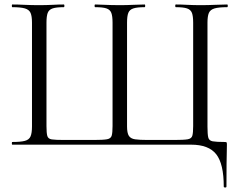

<svg xmlns="http://www.w3.org/2000/svg" viewBox="-20 -645 1078 856"><path d="M832.2 0H34.8Q32.8 0 32.8 -6Q32.8 -12 34.8 -12Q72 -12 90.9 -17Q109.8 -22 116.2 -37Q122.6 -52 122.6 -81V-544Q122.6 -573 116.2 -587.5Q109.8 -602 90.9 -607.5Q72 -613 34.8 -613Q32.8 -613 32.8 -619Q32.8 -625 34.8 -625Q59.3 -625 89.8 -623.5Q120.4 -622 153.2 -622Q186.3 -622 214 -623.5Q241.8 -625 264.2 -625Q267.2 -625 267.2 -619Q267.2 -613 264.2 -613Q231.2 -613 214.7 -607.5Q198.2 -602 192.7 -587.5Q187.2 -573 187.2 -544V-83Q187.2 -52 190.9 -39Q194.6 -26 210.7 -23.5Q226.8 -21 265.2 -21H398.8Q440 -21 457.1 -24.1Q474.2 -27.2 478 -40.3Q481.8 -53.4 481.8 -83V-544Q481.8 -573 476.3 -587.5Q470.8 -602 454.6 -607.5Q438.4 -613 404.6 -613Q401.6 -613 401.6 -619Q401.6 -625 404.6 -625Q419.2 -624.8 437.8 -623.9Q456.4 -623 476.3 -622.5Q496.2 -622 514.6 -622Q545.2 -622 573.7 -623.5Q602.2 -625 624.6 -625Q627.4 -625 627.4 -619Q627.4 -613 624.6 -613Q591.6 -613 574.6 -607.5Q557.6 -602 552 -587.5Q546.4 -573 546.4 -544V-81.4Q546.4 -52.1 554.5 -39.4Q562.6 -26.8 582.3 -23.9Q602 -21 637.4 -21H758.2Q799.7 -21 816.8 -24Q833.8 -27 837.5 -40Q841.2 -53 841.2 -83V-544Q841.2 -573 835.7 -587.5Q830.2 -602 813.7 -607.5Q797.2 -613 764 -613Q761.2 -613 761.2 -619Q761.2 -625 764 -625Q786.6 -625 814.4 -623.5Q842.1 -622 875.2 -622Q908 -622 938.5 -623.5Q969 -625 992.6 -625Q995.6 -625 995.6 -619Q995.6 -613 992.6 -613Q955.6 -613 936.6 -607.5Q917.7 -602 911.3 -587.5Q905 -573 905 -544V-81Q905 -47 908.4 -32.5Q911.7 -18 928.1 -15Q944.4 -12 981 -12Q989.2 -12 990.4 -10Q991.6 -8 991.6 0Q991.6 13.8 991.1 31.4Q990.6 49 990.1 84.3Q989.6 119.6 989.6 187Q989.6 191 983.6 191Q977.6 191 977.6 187Q977.6 85.4 944 42.7Q910.4 0 832.2 0Z"/></svg>

Font: Cormorant Light
Style: Regular
Weight: 300
Designer: Christian Thalmann (Catharsis Fonts)
Foundry: Catharsis Fonts
Version: Version 4.000